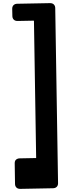

<svg xmlns="http://www.w3.org/2000/svg" viewBox="-20 -993 449 1227"><path d="M109 214Q93 214 84.5 205Q76 196 76 182L74 50Q74 34 83.5 26.5Q93 19 107 19L210 17Q211 17 211 14L197 -858Q197 -861 195 -861L92 -859Q76 -859 67.5 -868Q59 -877 59 -891L58 -937Q58 -952 67 -960.5Q76 -969 91 -969L300 -973Q316 -973 324.5 -964Q333 -955 333 -941L351 178Q351 193 342 201.5Q333 210 318 210Z"/></svg>

Font: OpenDyslexic3
Style: Bold
Weight: 700
Designer: Abelardo Gonzalez
Version: Version 1.000;PS 001.001;hotconv 1.0.56